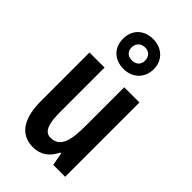

<svg xmlns="http://www.w3.org/2000/svg" viewBox="-252 -970 992 992"><g transform="rotate(45 244.0 -473.5)"><path d="M245 -673C313 -673 357 -720 357 -783C357 -846 311 -891 245 -891C176 -891 133 -846 133 -782C133 -718 176 -673 245 -673ZM246 -735C213 -735 196 -753 196 -782C196 -811 217 -831 246 -831C276 -831 294 -811 294 -782C294 -753 274 -735 246 -735ZM426 -609H315V-327C315 -214 297 -155 229 -155C188 -155 171 -197 171 -284V-609H61V-255C61 -132 104 -56 201 -56C254 -56 295 -84 320 -137H326L339 -66H426Z"/></g></svg>

Font: Noto Sans Malayalam UI ExtraCondensed SemiBold
Style: Regular
Weight: 600
Width: 2
Designer: Jelle Bosma - Monotype Design Team
Foundry: Monotype Imaging Inc.
Version: Version 2.104